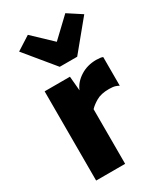

<svg xmlns="http://www.w3.org/2000/svg" viewBox="-213 -952 891 1038"><g transform="rotate(-30 232.5 -433.5)"><path d="M68 0V-557H226L234 -467.5Q251.5 -510 295 -537.5Q338.5 -565 394 -565Q406 -565 418 -563.5Q430 -562 435 -559V-380Q428.5 -384.5 414.5 -389.2Q400.5 -394 375 -394Q325 -394 295 -376.2Q265 -358.5 249 -341V0ZM56 -812 142 -867 259 -756 376 -867 462 -811 314 -631H205Z"/></g></svg>

Font: Merriweather Sans ExtraBold
Style: Regular
Weight: 800
Designer: Eben Sorkin
Foundry: Eben Sorkin
Version: Version 2.001; ttfautohint (v1.8.3)